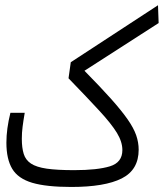

<svg xmlns="http://www.w3.org/2000/svg" viewBox="-20 -725 637 747"><path d="M257.3 2.4Q160.2 2.4 105.2 -13.9Q50.3 -30.3 27.6 -68.1Q4.9 -106 4.9 -169.9Q4.9 -223.6 20.5 -286.1H76.2Q70.8 -254.9 67.9 -231.9Q64.9 -209 64.9 -185.1Q64.9 -149.9 72.3 -126.2Q79.6 -102.5 100.6 -88.6Q121.6 -74.7 161.9 -68.8Q202.1 -63 268.6 -63Q358.9 -63 407.5 -77.9Q456.1 -92.8 456.1 -141.1Q456.1 -173.3 434.6 -208.5Q413.1 -243.7 366.9 -293.7Q320.8 -343.8 246.6 -420.4L255.4 -482.9L594.7 -704.6L597.2 -635.3L308.6 -449.7Q371.1 -386.2 411.9 -340.6Q452.6 -294.9 476.3 -261Q500 -227.1 509.8 -199Q519.5 -170.9 519.5 -142.6Q519.5 -64 453.6 -30.8Q387.7 2.4 257.3 2.4Z"/></svg>

Font: CaskaydiaMono NF Light
Style: Regular
Weight: 300
Designer: Aaron Bell
Foundry: Saja Typeworks
Version: Version 2111.001; ttfautohint (v1.8.4);Nerd Fonts 3.1.1